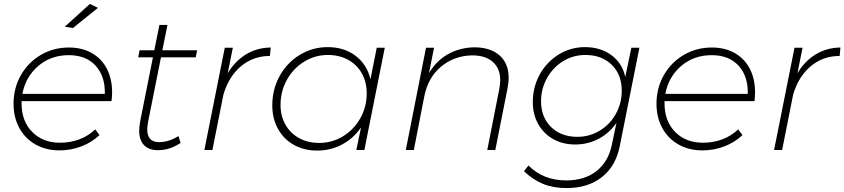

<svg xmlns="http://www.w3.org/2000/svg" viewBox="-20 -764 4301 978"><path d="M90 -249V-236Q90 -147 144 -92Q198 -37 286 -37Q339 -37 385 -54.5Q431 -72 465 -105L487 -76Q448 -39 395 -18.5Q342 2 283 2Q214 2 161 -28Q108 -58 78.5 -112Q49 -166 49 -235Q49 -316 86.5 -381.5Q124 -447 188.5 -484.5Q253 -522 331 -522Q398 -522 448 -493.5Q498 -465 524.5 -413.5Q551 -362 551 -294Q551 -272 548 -249ZM94 -286H514Q516 -376 467 -429.5Q418 -483 330 -483Q240 -483 175.5 -428.5Q111 -374 94 -286ZM438 -744 479 -724 351 -621 310 -628Z M735 -147Q730 -120 730 -105Q730 -40 790 -40Q840 -40 889 -71L900 -36Q845 1 785 1Q739 1 714 -24.5Q689 -50 689 -98Q689 -118 694 -146L759 -472H684L691 -508H766L792 -637H833L807 -508H984L977 -472H800Z M1359 -522 1355 -479Q1270 -479 1207.5 -426.5Q1145 -374 1118 -282L1062 0H1021L1125 -521H1166L1140 -391Q1177 -453 1233 -487Q1289 -521 1359 -522Z M1367 -227Q1367 -309 1404.5 -377Q1442 -445 1507 -484.5Q1572 -524 1649 -524Q1733 -524 1791.5 -479.5Q1850 -435 1867 -360L1899 -521H1940L1836 0H1795L1819 -115Q1781 -59 1722.5 -28Q1664 3 1596 3Q1529 3 1477 -26Q1425 -55 1396 -107.5Q1367 -160 1367 -227ZM1848 -289Q1848 -346 1823 -390.5Q1798 -435 1753 -459.5Q1708 -484 1650 -484Q1585 -484 1529.5 -450Q1474 -416 1441.5 -357.5Q1409 -299 1409 -230Q1409 -173 1434 -129Q1459 -85 1503.5 -60.5Q1548 -36 1606 -36Q1672 -36 1727.5 -70Q1783 -104 1815.5 -162Q1848 -220 1848 -289Z M2571 -367Q2571 -342 2565 -313L2503 0H2462L2523 -309Q2528 -336 2528 -355Q2528 -415 2490.5 -448.5Q2453 -482 2385 -482Q2293 -480 2226.5 -424.5Q2160 -369 2141 -272L2088 0H2047L2150 -521H2191L2165 -391Q2202 -454 2261 -487.5Q2320 -521 2394 -523Q2478 -523 2524.5 -482Q2571 -441 2571 -367Z M2649 108 2672 79Q2747 155 2865 155Q2957 155 3017.5 108Q3078 61 3096 -24L3120 -138Q3083 -85 3028.5 -56.5Q2974 -28 2910 -28Q2847 -28 2798 -55.5Q2749 -83 2721.5 -132Q2694 -181 2694 -244Q2694 -321 2729.5 -385Q2765 -449 2826 -486.5Q2887 -524 2960 -524Q3039 -524 3094.5 -483Q3150 -442 3165 -372L3196 -521H3237L3137 -20Q3117 82 3046 138Q2975 194 2866 194Q2799 194 2747 173Q2695 152 2649 108ZM3147 -302Q3147 -384 3096 -434Q3045 -484 2962 -484Q2900 -484 2848.5 -452.5Q2797 -421 2766.5 -366.5Q2736 -312 2736 -248Q2736 -167 2787 -117Q2838 -67 2921 -67Q2983 -67 3035 -98.5Q3087 -130 3117 -184Q3147 -238 3147 -302Z M3365 -249V-236Q3365 -147 3419 -92Q3473 -37 3561 -37Q3614 -37 3660 -54.5Q3706 -72 3740 -105L3762 -76Q3723 -39 3670 -18.5Q3617 2 3558 2Q3489 2 3436 -28Q3383 -58 3353.5 -112Q3324 -166 3324 -235Q3324 -316 3361.5 -381.5Q3399 -447 3463.5 -484.5Q3528 -522 3606 -522Q3673 -522 3723 -493.5Q3773 -465 3799.5 -413.5Q3826 -362 3826 -294Q3826 -272 3823 -249ZM3369 -286H3789Q3791 -376 3742 -429.5Q3693 -483 3605 -483Q3515 -483 3450.5 -428.5Q3386 -374 3369 -286Z M4261 -522 4257 -479Q4172 -479 4109.5 -426.5Q4047 -374 4020 -282L3964 0H3923L4027 -521H4068L4042 -391Q4079 -453 4135 -487Q4191 -521 4261 -522Z"/></svg>

Font: Gontserrat ExtraLight
Style: Italic
Weight: 275
Italic angle: -11.3°
Designer: Julieta Ulanovsky
Foundry: Julieta Ulanovsky
Version: Version 6.001